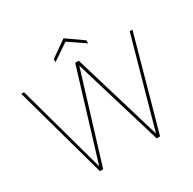

<svg xmlns="http://www.w3.org/2000/svg" viewBox="-187 -1072 1273 1265"><g transform="rotate(-30 450.0 -439.0)"><path d="M221 0 27 -700H48L233 -30L437 -700H464L665 -30L852 -700H873L679 0H653L451 -670L246 0ZM327 -768V-791L451 -878L575 -791V-768L451 -852Z"/></g></svg>

Font: DM Sans 9pt Thin
Style: Regular
Weight: 250
Version: Version 4.004;gftools[0.9.30]